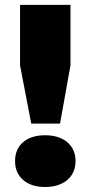

<svg xmlns="http://www.w3.org/2000/svg" viewBox="-20 -760 373 790"><path d="M108.5 -251.5 62.5 -491V-740H270V-491L227 -251.5ZM42 -97Q42 -146.5 75 -175Q108 -203.5 166.5 -203.5Q205 -203.5 233 -190.2Q261 -177 276 -153Q291 -129 291 -97Q291 -65.5 275.8 -41.2Q260.5 -17 232.2 -3.8Q204 9.5 166.5 9.5Q109 9.5 75.5 -19.2Q42 -48 42 -97Z"/></svg>

Font: Encode Sans Semi Expanded ExBd
Style: Regular
Weight: 800
Width: 6
Designer: Multiple Designers
Foundry: Impallari Type
Version: Version 2.000